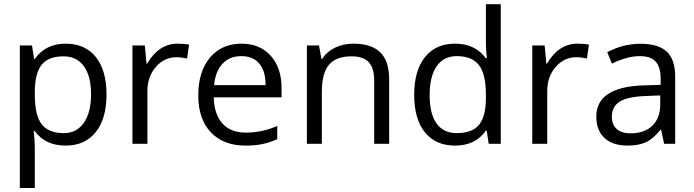

<svg xmlns="http://www.w3.org/2000/svg" viewBox="-20 -704 3398 940"><path d="M291 -428.2Q217.8 -428.2 184.6 -387.7Q151.4 -347.2 150.4 -257.3V-241.2Q150.4 -139.6 184.1 -95.7Q217.8 -52.2 292.5 -52.2Q355 -52.2 390.1 -102.5Q425.8 -152.8 425.8 -242.2Q425.8 -331.5 390.6 -379.9Q355.5 -428.2 291 -428.2ZM448.2 -56.6Q395.5 8.8 301.3 8.8Q201.7 8.8 150.4 -62H145Q150.4 -17.6 150.4 18.1V216.3H77.1V-481.4H136.7L147 -415.5H150.4Q203.1 -490.2 301.3 -490.2Q397 -490.2 449.2 -424.8Q501.5 -359.4 501.5 -241.2Q501.5 -122.1 448.2 -56.6Z M700.7 -392.6Q727.5 -439.9 765.4 -465.1Q803.2 -490.2 848.1 -490.2Q881.3 -490.2 905.8 -485.4L896 -417.5Q867.2 -423.8 843.3 -423.8Q784.7 -423.8 743.2 -376.5Q701.7 -329.1 701.7 -258.3V0H628.4V-481.4H689L697.3 -392.6Z M1264.2 1.5Q1229.5 8.8 1181.2 8.8Q1074.2 8.8 1012.2 -56.2Q950.7 -121.1 950.7 -236.8Q950.7 -353.5 1007.8 -421.9Q1065.9 -490.2 1162.1 -490.2Q1252.9 -490.2 1305.7 -430.7Q1358.4 -371.1 1358.4 -273.9V-227.5H1026.4Q1028.8 -143.1 1069.3 -98.9Q1109.9 -54.7 1183.6 -54.7Q1262.7 -54.7 1337.4 -87.4V-22.5Q1299.8 -5.9 1264.2 1.5ZM1280.3 -287.1Q1280.3 -356 1249.5 -392.6Q1218.8 -429.2 1161.6 -429.2Q1104 -429.2 1069.1 -391.6Q1034.2 -354 1028.3 -287.1Z M1885.3 0H1812V-311.5Q1812 -371.1 1785.2 -399.7Q1758.3 -428.2 1701.7 -428.2Q1626 -428.2 1590.8 -387.2Q1555.7 -346.7 1555.7 -252.4V0H1482.4V-481.4H1542L1553.7 -415.5H1557.1Q1579.6 -450.7 1620.1 -470.5Q1660.6 -490.2 1710.4 -490.2Q1798.3 -490.2 1841.8 -447.8Q1885.3 -405.3 1885.3 -314Z M2083.5 -238.8Q2083.5 -146.5 2117.4 -99.4Q2151.4 -52.2 2216.8 -52.2Q2291.5 -52.2 2325.2 -93Q2358.9 -133.8 2358.9 -224.1V-239.3Q2358.9 -342.3 2324.7 -385.3Q2290.5 -429.2 2215.8 -429.2Q2151.9 -429.2 2117.7 -379.6Q2083.5 -330.1 2083.5 -238.8ZM2372.6 0 2362.8 -64.5H2358.9Q2308.1 8.8 2207.5 8.8Q2113.3 8.8 2060.5 -55.7Q2007.8 -121.1 2007.8 -239.3Q2007.8 -358.4 2060.5 -424.3Q2113.3 -490.2 2207.5 -490.2Q2306.2 -490.2 2357.9 -419.4H2363.8L2360.4 -454.1L2358.9 -487.8V-683.6H2431.6V0Z M2658.2 -392.6Q2685.1 -439.9 2722.9 -465.1Q2760.7 -490.2 2805.7 -490.2Q2838.9 -490.2 2863.3 -485.4L2853.5 -417.5Q2824.7 -423.8 2800.8 -423.8Q2742.2 -423.8 2700.7 -376.5Q2659.2 -329.1 2659.2 -258.3V0H2585.9V-481.4H2646.5L2654.8 -392.6Z M2975.6 -132.3Q2975.6 -93.3 2999.5 -72.3Q3023.4 -51.3 3066.4 -51.3Q3135.3 -51.3 3173.8 -88.6Q3212.4 -126 3212.4 -193.4V-236.8L3139.6 -233.9Q3052.7 -230.5 3014.2 -206.5Q2975.6 -182.6 2975.6 -132.3ZM3285.6 0H3231.4L3216.8 -68.4H3213.4Q3177.2 -23.4 3141.6 -7.3Q3106 8.8 3052.2 8.8Q2980 8.8 2939.7 -28.3Q2899.4 -65.4 2899.4 -133.3Q2899.4 -278.8 3132.3 -286.1L3214.4 -288.6V-318.4Q3214.4 -376 3189.9 -402.6Q3165.5 -429.2 3111.8 -429.2Q3051.8 -429.2 2975.6 -392.6L2953.1 -448.2Q3029.3 -489.7 3116.2 -489.7Q3203.1 -489.7 3244.4 -451.2Q3285.6 -412.6 3285.6 -328.6Z"/></svg>

Font: Khula Regular
Style: Regular
Weight: 400
Designer: Erin McLaughlin, Steve Matteson
Version: Version 1.000;PS 1.0;hotconv 1.0.72;makeotf.lib2.5.5900